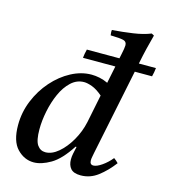

<svg xmlns="http://www.w3.org/2000/svg" viewBox="-113 -842 833 945"><g transform="rotate(15 303.5 -369.5)"><path d="M255 -593H421L426 -617Q429 -631 431 -643Q433 -655 433 -662Q433 -681 415.5 -685.5Q398 -690 350 -691Q349 -698 348.5 -704.5Q348 -711 349 -718Q403 -722 454.5 -729.5Q506 -737 543 -752L556 -745Q547 -712 538 -675Q529 -638 520 -593H607Q605 -572 599 -549H511L421 -111Q420 -104 417.5 -92.5Q415 -81 415 -72Q415 -50 433 -50Q450 -50 476 -68Q502 -86 523 -112Q536 -103 546 -92Q512 -47 472.5 -17Q433 13 385 13Q349 13 334 -4.5Q319 -22 319 -51Q319 -65 322 -80Q325 -95 330 -117H325Q278 -44 231 -16.5Q184 11 145 11Q97 11 60.5 -27Q24 -65 24 -147Q24 -212 48.5 -272Q73 -332 114.5 -379Q156 -426 207 -453Q258 -480 310 -480Q330 -480 351.5 -475.5Q373 -471 394 -461L412 -549H247Q249 -570 255 -593ZM350 -249 379 -392Q350 -417 325.5 -426Q301 -435 284 -435Q247 -435 218 -408Q189 -381 170 -338.5Q151 -296 141 -247Q131 -198 131 -154Q131 -97 146.5 -74.5Q162 -52 188 -52Q221 -52 254 -80Q287 -108 313 -153Q339 -198 350 -249Z"/></g></svg>

Font: Castoro
Style: Italic
Weight: 400
Italic angle: -11°
Designer: John Hudson with Paul Hanslow, assisted by Kaja Sojewska.
Foundry: Tiro Typeworks Ltd.
Version: Version 2.04